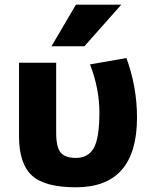

<svg xmlns="http://www.w3.org/2000/svg" viewBox="-20 -787 649 817"><path d="M303 -767H496L339 -590H199ZM563 -287Q563 10 303 10Q171 10 116 -40Q61 -90 61 -207V-520H219V-223Q219 -161 238 -138Q257 -115 303 -115Q355 -115 379 -157Q403 -199 403 -308Q403 -410 363 -513L518 -540Q563 -417 563 -287Z"/></svg>

Font: Mplus 1p ExtraBold
Style: Regular
Weight: 800
Version: Version 1.061